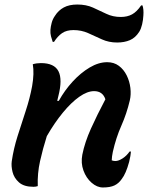

<svg xmlns="http://www.w3.org/2000/svg" viewBox="-20 -820 654 849"><path d="M125 -536Q142 -541 161 -541Q220 -541 238.5 -505Q257 -469 238 -395Q236 -385 233 -374H240Q266 -421 301.5 -459.5Q337 -498 376.5 -521.5Q416 -545 454 -545Q484 -545 505.5 -529Q527 -513 540 -487Q553 -461 556.5 -431.5Q560 -402 554 -376Q540 -317 516.5 -264Q493 -211 479 -149Q477 -139 475.5 -129Q474 -119 474 -111Q482 -108 490 -108Q504 -108 522 -119.5Q540 -131 553 -150H559Q558 -140 556.5 -130Q555 -120 551 -104Q537 -52 518 -28Q505 -9 486 0Q467 9 435 9Q409 9 385 -12Q361 -33 349 -66Q337 -99 344 -136Q355 -191 382 -251Q409 -311 446 -381Q434 -417 396 -417Q366 -417 330.5 -392Q295 -367 258 -322Q221 -277 187 -218Q169 -161 157 -107Q145 -53 147 3Q138 6 128 6Q86 6 64 -13.5Q42 -33 35.5 -59.5Q29 -86 32 -107Q40 -162 57.5 -217.5Q75 -273 93.5 -329Q112 -385 122 -439Q132 -496 125 -536ZM514 -745Q543 -745 564 -756.5Q585 -768 604 -796H610Q616 -779 614 -752Q613 -732 608.5 -712.5Q604 -693 596 -680Q579 -653 554.5 -642.5Q530 -632 498 -632Q461 -632 430.5 -646Q400 -660 370 -673.5Q340 -687 305 -687Q274 -687 254.5 -673.5Q235 -660 219 -635H213Q209 -646 205.5 -659.5Q202 -673 203 -688Q204 -702 208.5 -719Q213 -736 223 -750Q238 -774 262 -787Q286 -800 322 -800Q361 -800 391 -786.5Q421 -773 450 -759Q479 -745 514 -745Z"/></svg>

Font: Recursive Sn Csl St SmB
Style: Italic
Weight: 600
Italic angle: -15°
Version: Version 1.079;hotconv 1.0.112;makeotfexe 2.5.65598; ttfautoh